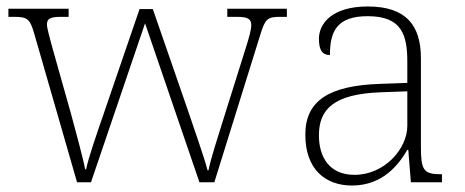

<svg xmlns="http://www.w3.org/2000/svg" viewBox="-20 -563 1435 593"><path d="M86 -458 218 0H261L428 -491L596 0H642L784 -456C799 -504 805 -511 846 -511H866V-536H682V-511H712C748 -511 756 -503 756 -485C756 -471 749 -447 741 -421L675 -211C651 -134 630 -70 624 -37H621C612 -74 575 -178 559 -226L452 -535H411L300 -211C283 -162 252 -73 246 -40H243C237 -73 213 -161 200 -209L140 -422C135 -441 125 -476 125 -487C125 -504 133 -511 168 -511H192V-536H6V-511H24C65 -511 73 -504 86 -458Z M1067 10C1162 10 1211 -54 1238 -100H1241L1249 0H1345V-25H1339C1287 -25 1280 -40 1280 -111V-383C1280 -485 1234 -543 1116 -543C1005 -543 965 -490 965 -443C965 -408 976 -393 999 -393C999 -467 1021 -513 1116 -513C1222 -513 1238 -454 1238 -371V-307L1155 -304C996 -299 923 -252 923 -147C923 -39 986 10 1067 10ZM1075 -23C997 -23 965 -78 965 -145C965 -225 1010 -273 1157 -278L1238 -281V-174C1238 -104 1168 -23 1075 -23Z"/></svg>

Font: Noto Serif Ethiopic ExtraLight
Style: Regular
Weight: 200
Designer: Monotype Design Team
Foundry: Monotype Imaging Inc.
Version: Version 2.102